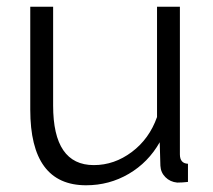

<svg xmlns="http://www.w3.org/2000/svg" viewBox="-20 -541 634 571"><path d="M70 -215V-521H138V-227Q138 -50 259 -50Q320 -50 372 -89Q424 -128 447 -193V-521H515V-82Q515 -55 539 -54V0Q523 2 507 2Q486 0 472 -14Q458 -28 457 -48L455 -118Q421 -58 363 -24Q305 10 236 10Q70 10 70 -215Z"/></svg>

Font: Raleway-v4020
Style: Regular
Weight: 400
Designer: Matt McInerney, Pablo Impallari, Rodrigo Fuenzalida
Foundry: Matt McInerney, Pablo Impallari, Rodrigo Fuenzalida
Version: Version 4.020;PS 004.020;hotconv 1.0.88;makeotf.lib2.5.64775